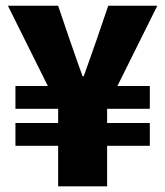

<svg xmlns="http://www.w3.org/2000/svg" viewBox="-20 -654 580 674"><path d="M7.8 -633.8H184.1L224.1 -516.1Q258.8 -416 270 -386.2H273.9Q281.2 -407.7 296.9 -451.2Q312.5 -494.6 319.8 -516.1L359.9 -633.8H532.2L392.1 -352.1H505.9V-272H356V-222.2H505.9V-142.1H356V0H184.1V-142.1H34.2V-222.2H184.1V-272H34.2V-352.1H147.9Z"/></svg>

Font: Source Sans Pro Black
Style: Regular
Weight: 900
Designer: Paul D. Hunt
Foundry: Adobe Systems Incorporated
Version: Version 2.020;PS 2.0;hotconv 1.0.86;makeotf.lib2.5.63406